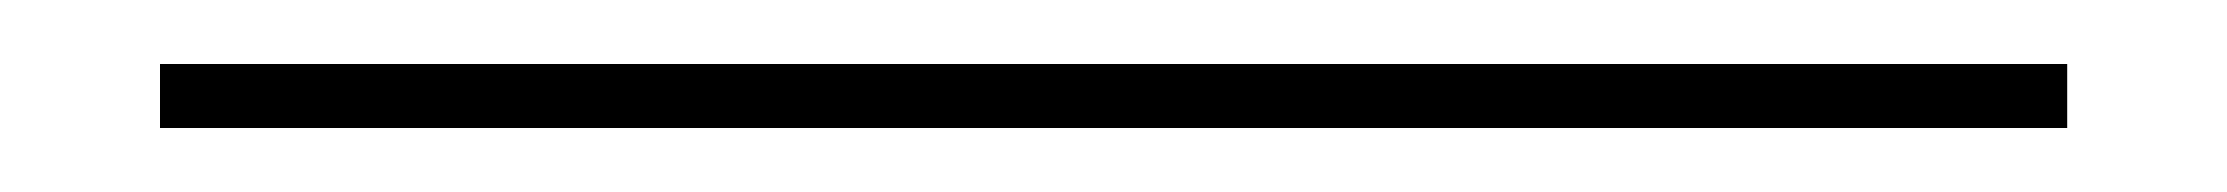

<svg xmlns="http://www.w3.org/2000/svg" viewBox="-20 20 696 60"><path d="M30 60V40H626V60Z"/></svg>

Font: Big Shoulders Display SC Thin
Style: Regular
Weight: 100
Designer: Patric King
Foundry: XO Type Co
Version: Version 2.002